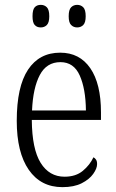

<svg xmlns="http://www.w3.org/2000/svg" viewBox="-20 -761 479 791"><path d="M237 10Q148 10 98.5 -61.5Q49 -133 49 -263Q49 -404 95.5 -474Q142 -544 228 -544Q308 -544 352 -480Q396 -416 396 -298V-267H111Q112 -147 147.5 -90Q183 -33 246 -33Q292 -33 321 -57Q350 -81 365 -113Q371 -110 375.5 -103.5Q380 -97 380 -85Q380 -67 364 -44.5Q348 -22 316.5 -6Q285 10 237 10ZM334 -306Q333 -395 308.5 -450Q284 -505 229 -505Q172 -505 144 -452Q116 -399 112 -306ZM298 -648Q283 -648 273 -658Q263 -668 263 -694Q263 -721 273 -731Q283 -741 298 -741Q313 -741 323 -731Q333 -721 333 -694Q333 -668 323 -658Q313 -648 298 -648ZM148 -648Q132 -648 123 -658Q114 -668 114 -694Q114 -721 123 -731Q132 -741 148 -741Q163 -741 173 -731Q183 -721 183 -694Q183 -668 173 -658Q163 -648 148 -648Z"/></svg>

Font: Noto Serif Bengali Condensed Light
Style: Regular
Weight: 300
Width: 3
Designer: Juan Bruce, Universal Thirst, Indian Type Foundry and the Monotype Design Team.
Foundry: Monotype Imaging Inc.
Version: Version 2.003; ttfautohint (v1.8.4.7-5d5b)